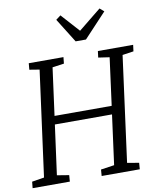

<svg xmlns="http://www.w3.org/2000/svg" viewBox="-105 -1073 951 1153"><g transform="rotate(-10 371.0 -496.5)"><path d="M-1 0 3 -39 77.5 -51 164 -694 103 -704 106.5 -743H318L314 -704L243 -694L204 -404.5H552.5L591 -694L523 -704L528 -743H743L738 -704L670 -694L584 -51L655.5 -39L652.5 0H420L423 -39L505 -51L545.5 -353.5H197L156 -51L229 -39L226 0ZM406.5 -823.5 314.5 -971 343.5 -993Q368.5 -965.5 393.5 -937.5Q418.5 -909.5 444 -881.5Q478 -909.5 512.8 -937.2Q547.5 -965 582 -993L607.5 -971L469.5 -823.5Z"/></g></svg>

Font: Merriweather 24pt Light
Style: Italic
Weight: 300
Italic angle: -7.8°
Version: Version 2.101